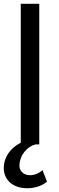

<svg xmlns="http://www.w3.org/2000/svg" viewBox="-27 -765 311 1017"><path d="M117 232C158 232 197 219 222 197L198 136C179 154 155 163 131 163C99 163 76 141 76 114C76 55 120 9 161 0H181V-745H83V-9C29 18 -7 67 -7 125C-7 188 41 232 117 232Z"/></svg>

Font: Mluvka Medium
Style: Regular
Weight: 500
Designer: Modified by Jiří Krblich, Original typeface by Gumpita Rahayu
Foundry: Gumpita Rahayu & Jiří Krblich
Version: Version 2.000;Glyphs 3.1.1 (3134)